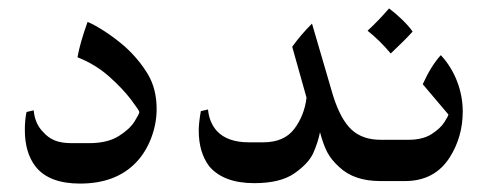

<svg xmlns="http://www.w3.org/2000/svg" viewBox="-20 -430 1179 456"><path d="M303 -44Q255 6 170 6Q96 6 64 -35Q39 -68 39 -121Q39 -146 43 -164L60 -168Q63 -136 82 -117Q94 -103 110 -96.5Q126 -90 150 -90H191Q235 -90 261.5 -106.5Q288 -123 299.5 -141.5Q311 -160 311 -164Q311 -167 291.5 -193Q272 -219 239.5 -248Q207 -277 164 -294Q170 -328 188 -378Q205 -371 229.5 -355Q254 -339 277 -319Q310 -289 331 -254Q352 -219 352 -171Q352 -136 339 -102Q326 -68 303 -44Z M771 -203Q789 -146 815 -122Q841 -98 884 -98H915V0H883Q821 0 786 -33Q767 -50 757.5 -68Q748 -86 740 -116Q735 -91 724 -66.5Q713 -42 679.5 -18.5Q646 5 584 5Q511 5 477 -35Q452 -68 452 -120Q452 -138 457 -166L474 -170Q477 -139 495 -119Q520 -92 571 -92H605Q655 -92 679 -124Q703 -156 708 -198L674 -319Q695 -348 721 -374Z M960 -355Q940 -333 908 -303Q881 -335 853 -357Q879 -381 904 -410Q920 -398 935.5 -383Q951 -368 960 -355Z M1079 -165Q1079 -105 1048 -56Q1012 0 942 0H895Q874 0 860 -14.5Q846 -29 846 -50Q846 -71 859.5 -84.5Q873 -98 895 -98H950Q984 -98 1005 -111.5Q1026 -125 1035.5 -140Q1045 -155 1045 -158L984 -230Q1004 -274 1027 -299Q1052 -272 1065.5 -237Q1079 -202 1079 -165Z"/></svg>

Font: Mirza
Style: Regular
Weight: 400
Designer: Arabic design by Kourosh Beigpour, Latin design by Eduardo Tunni, engineering by Lasse Fister
Version: Version 1.0010g